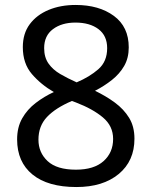

<svg xmlns="http://www.w3.org/2000/svg" viewBox="-20 -744 612 774"><path d="M285 -724Q379 -724 439 -680Q499 -636 499 -553Q499 -510 480.5 -478Q462 -446 431 -421.5Q400 -397 363 -378Q407 -357 443 -330.5Q479 -304 500.5 -269Q522 -234 522 -185Q522 -95 458.5 -42.5Q395 10 288 10Q173 10 111 -40.5Q49 -91 49 -182Q49 -231 69.5 -267Q90 -303 124 -329Q158 -355 197 -373Q145 -403 108.5 -445.5Q72 -488 72 -554Q72 -609 100 -646.5Q128 -684 176 -704Q224 -724 285 -724ZM284 -653Q229 -653 193.5 -626.5Q158 -600 158 -550Q158 -513 175.5 -488Q193 -463 223 -445.5Q253 -428 289 -412Q341 -434 376.5 -465Q412 -496 412 -550Q412 -600 377 -626.5Q342 -653 284 -653ZM135 -181Q135 -129 172 -94.5Q209 -60 286 -60Q359 -60 397.5 -94.5Q436 -129 436 -184Q436 -236 395 -270.5Q354 -305 286 -331L270 -337Q204 -309 169.5 -272.5Q135 -236 135 -181Z"/></svg>

Font: Noto Sans Vai
Style: Regular
Weight: 400
Designer: Monotype Design Team
Foundry: Monotype Imaging Inc.
Version: Version 2.001; ttfautohint (v1.8.4.7-5d5b)